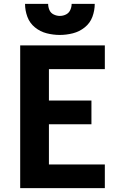

<svg xmlns="http://www.w3.org/2000/svg" viewBox="-20 -969 616 989"><path d="M84 0H520V-122H232V-329H451V-451H232V-613H520V-735H84ZM288 -789Q322 -789 355.5 -797.5Q389 -806 416.5 -828Q444 -850 456 -882.5Q468 -915 468 -949H349Q349 -933 342 -917.5Q335 -902 320 -894.5Q305 -887 288 -887Q272 -887 256.5 -894.5Q241 -902 234.5 -917.5Q228 -933 228 -949H109Q109 -915 121 -882.5Q133 -850 160 -828Q187 -806 220.5 -797.5Q254 -789 288 -789Z"/></svg>

Font: Iosevka Sparkle Heavy
Style: Regular
Weight: 900
Designer: Belleve Invis
Foundry: Belleve Invis
Version: Version 4.5.0; ttfautohint (v1.8.3)